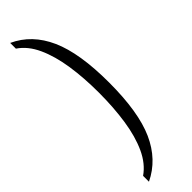

<svg xmlns="http://www.w3.org/2000/svg" viewBox="-300 -742 855 855"><g transform="rotate(-45 127.5 -315.0)"><path d="M24 122V85Q69 54 96 -4.5Q123 -63 135 -143Q147 -223 147 -316Q147 -409 135 -488.5Q123 -568 96 -627Q69 -686 24 -716V-752Q118 -709 164.5 -605Q211 -501 211 -316Q211 -130 164.5 -26.5Q118 77 24 122Z"/></g></svg>

Font: Noto Serif Tamil ExtraCondensed Light
Style: Regular
Weight: 300
Width: 2
Designer: Indian Type Foundry, Tom Grace, and the Monotype Design Team
Foundry: Monotype Imaging Inc.
Version: Version 2.004; ttfautohint (v1.8.4.7-5d5b)